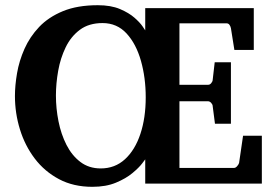

<svg xmlns="http://www.w3.org/2000/svg" viewBox="-20 -702 1052 734"><path d="M981 0H535.2V-92.8Q535.2 -92.8 523.2 -76.9Q511.2 -61 486.3 -40.3Q461.4 -19.5 423.3 -3.7Q385.3 12.2 333 12.2Q260.7 12.2 205.6 -17.1Q150.4 -46.4 112.8 -95.9Q75.2 -145.5 56.2 -207.5Q37.1 -269.5 37.1 -335Q37.1 -375.5 45.2 -422.4Q53.2 -469.2 73.5 -515.1Q93.8 -561 129.6 -598.9Q165.5 -636.7 220.7 -659.4Q275.9 -682.1 354 -682.1Q403.8 -682.1 438.5 -667.5Q473.1 -652.8 494.4 -634Q515.6 -615.2 525.4 -600.6Q535.2 -585.9 535.2 -585.9V-670.9H950.2V-511.2H876L862.8 -594.2Q861.3 -601.6 857.2 -607.2Q853 -612.8 846.2 -612.8H666V-377.9H775.9Q782.7 -377.9 787.8 -384.5Q793 -391.1 793 -396L800.8 -463.9H862.8V-229H801.8L793 -296.9Q793 -302.2 787.4 -308.6Q781.7 -314.9 774.9 -314.9H666V-60.1H875Q880.9 -60.1 886.7 -66.9Q892.6 -73.7 894 -79.1L909.2 -183.1H981ZM537.1 -330.1Q537.1 -404.8 518.8 -469.5Q500.5 -534.2 463.9 -574Q427.2 -613.8 372.1 -613.8Q319.8 -613.8 285.4 -588.1Q251 -562.5 231 -521Q210.9 -479.5 202.4 -431.2Q193.8 -382.8 193.8 -336.9Q193.8 -287.6 203.6 -238.3Q213.4 -189 234.1 -148.2Q254.9 -107.4 287.4 -82.8Q319.8 -58.1 365.2 -58.1Q419.4 -58.1 457.8 -93.3Q496.1 -128.4 516.6 -189.7Q537.1 -251 537.1 -330.1Z"/></svg>

Font: Charis
Style: Bold
Weight: 700
Designer: Walt Agee, Miriam Martin, Annie Olsen, Victor Gaultney, Lorna Priest, Alan Ward, Bob Hallissy, Martin Hosken, Sharon Cor
Foundry: SIL Global
Version: Version 7.000